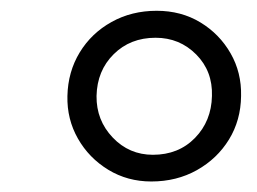

<svg xmlns="http://www.w3.org/2000/svg" viewBox="-20 -809 476 356"><path d="M260.5 -472.5Q216.5 -472.5 180.8 -494.2Q145 -516 124.5 -552Q104 -588 105 -631Q106 -676 127.8 -711.8Q149.5 -747.5 186.8 -768.2Q224 -789 270.5 -789Q316 -789 351.5 -767.5Q387 -746 407.5 -710.2Q428 -674.5 427 -631Q426.5 -586 404.5 -550.2Q382.5 -514.5 345 -493.5Q307.5 -472.5 260.5 -472.5ZM263.5 -522Q311 -522 341.5 -553.2Q372 -584.5 373 -631Q374.5 -677 343.8 -708Q313 -739 268.5 -739Q221.5 -739 190.8 -708.5Q160 -678 159 -631Q158.5 -586 189 -554Q219.5 -522 263.5 -522Z"/></svg>

Font: Merriweather 7pt Light
Style: Italic
Weight: 300
Italic angle: -7.8°
Designer: Eben Sorkin
Foundry: Eben Sorkin
Version: Version 2.200;gftools[0.9.31]